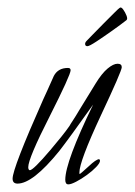

<svg xmlns="http://www.w3.org/2000/svg" viewBox="-20 -475 353 503"><path d="M159 8Q151 8 151 -4Q151 -51 224 -201Q160 -111 135 -79Q66 6 26 6Q13 6 13 -7Q13 -34 93 -214Q97 -222 104 -238Q111 -254 121 -276Q132 -297 158 -297Q165 -297 165 -291Q165 -279 110 -170Q54 -60 54 -37Q54 -30 58 -29Q67 -29 112 -82Q128 -101 140.5 -116.5Q153 -132 162 -145Q164 -149 171 -159.5Q178 -170 188 -187L231 -257Q247 -283 262 -295.5Q277 -308 288 -308Q299 -308 299 -299Q299 -289 244 -172Q188 -52 188 -23Q188 -19 189 -19Q190 -19 212 -39Q232 -58 240 -58Q242 -56 242 -54Q242 -48 232 -37.5Q222 -27 207.5 -16.5Q193 -6 179.5 1Q166 8 159 8ZM209 -354Q203 -354 203 -360Q203 -364 207 -368Q211 -372 223.5 -385Q236 -398 251.5 -413.5Q267 -429 279 -441Q291 -453 293 -454Q297 -458 302.5 -450.5Q308 -443 311.5 -434Q315 -425 311 -422Q297 -411 274.5 -395Q252 -379 233 -366.5Q214 -354 209 -354Z"/></svg>

Font: Petemoss
Style: Regular
Weight: 400
Designer: Robert E. Leuschke
Foundry: Robert E. Leuschke
Version: Version 1.010; ttfautohint (v1.8.3)